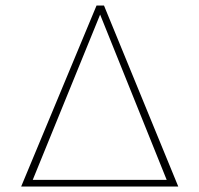

<svg xmlns="http://www.w3.org/2000/svg" viewBox="-20 -678 725 698"><path d="M628 0H57L331 -658H358ZM586 -24 344 -625 99 -24Z"/></svg>

Font: Ysabeau SC Extralight
Style: Regular
Weight: 200
Designer: Christian Thalmann (Catharsis Fonts)
Version: Version 0.003